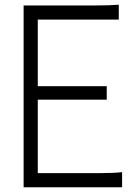

<svg xmlns="http://www.w3.org/2000/svg" viewBox="-20 -793 575 813"><path d="M80 0V-770H391Q421 -770 441.5 -770.8Q462 -771.5 483 -773V-710H140V-428H432V-371H140V-60H405Q461 -60 497 -64V0Z"/></svg>

Font: Junction Light
Style: Regular
Weight: 300
Designer: Caroline Hadilaksono
Foundry: Caroline Hadilaksono, Tyler Finck, The League of Moveable Type
Version: Version 2.000; ttfautohint (v1.8.3)